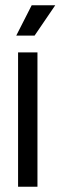

<svg xmlns="http://www.w3.org/2000/svg" viewBox="-20 -713 231 733"><path d="M49 0V-513H123V0ZM112 -577H42L101 -693H191Z"/></svg>

Font: Bricolage Grotesque 48pt Light
Style: Regular
Weight: 300
Designer: Mathieu Triay
Foundry: Atelier Triay
Version: Version 1.000; ttfautohint (v1.8.4.7-5d5b);gftools[0.9.32]